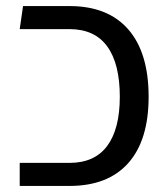

<svg xmlns="http://www.w3.org/2000/svg" viewBox="-20 -613 555 633"><path d="M45 0V-76H209Q292 -76 333.5 -132Q375 -188 375 -294Q375 -403 333.5 -460Q292 -517 209 -517H45L56 -593H209Q336 -593 403 -516Q470 -439 470 -294Q470 -151 403 -75.5Q336 0 209 0Z"/></svg>

Font: Go Noto Current
Style: Regular
Weight: 400
Designer: Monotype Design Team
Foundry: Monotype Imaging Inc.
Version: Version 2.007; ttfautohint (v1.8) -l 8 -r 50 -G 200 -x 14 -D